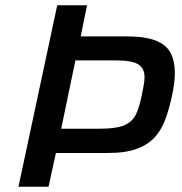

<svg xmlns="http://www.w3.org/2000/svg" viewBox="-20 -708 690 728"><path d="M50 0 197 -688H310L286 -570H460Q532 -570 572 -553.5Q612 -537 627.5 -506Q643 -475 643 -431Q643 -412 640 -389.5Q637 -367 632 -344Q622 -298 608 -258.5Q594 -219 569 -190Q544 -161 501 -144.5Q458 -128 390 -128H192L164 0ZM212 -220H360Q420 -220 451 -233Q482 -246 495.5 -274.5Q509 -303 518 -349Q522 -369 525 -385.5Q528 -402 528 -416Q528 -449 504.5 -464Q481 -479 417 -479H266Z"/></svg>

Font: Saira Medium
Style: Italic
Weight: 500
Italic angle: -12°
Designer: Hector Gatti with collaboration of the Omnibus-Type team
Foundry: Omnibus-Type
Version: Version 1.100; ttfautohint (v1.8.3)